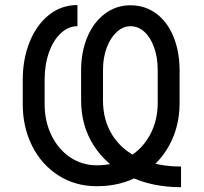

<svg xmlns="http://www.w3.org/2000/svg" viewBox="-20 -738 818 771"><path d="M305.7 -335V-456.1Q305.7 -529.3 330.6 -588.9Q355.5 -648.4 400.9 -682.6Q446.3 -716.8 503.9 -716.8Q562.5 -716.8 607.4 -683.6Q652.3 -650.4 676.8 -590.3Q701.2 -530.3 701.2 -454.1V-324.2Q701.2 -230.5 659.7 -154.3Q618.2 -78.1 542.5 -34.2Q466.8 9.8 369.1 9.8Q282.2 9.8 214.4 -33.7Q146.5 -77.1 108.9 -152.3Q71.3 -227.5 71.3 -320.3V-416Q71.3 -501 99.1 -569.8Q127 -638.7 176.8 -678.2Q226.6 -717.8 291 -717.8V-632.8Q254.9 -632.8 224.6 -605Q194.3 -577.1 176.8 -527.8Q159.2 -478.5 159.2 -418V-320.3Q159.2 -251 186.5 -194.8Q213.9 -138.7 261.7 -106.4Q309.6 -74.2 369.1 -74.2Q440.4 -74.2 496.1 -106.9Q551.8 -139.6 582.5 -196.8Q613.3 -253.9 613.3 -324.2V-456.1Q613.3 -507.8 598.6 -548.3Q584 -588.9 559.1 -610.8Q534.2 -632.8 503.9 -632.8Q474.6 -632.8 449.2 -609.9Q423.8 -586.9 408.7 -546.9Q393.6 -506.8 393.6 -457V-334Q393.6 -254.9 431.6 -194.8Q469.7 -134.8 540.5 -102.1Q611.3 -69.3 707 -69.3V13.7Q588.9 13.7 497.6 -30.8Q406.2 -75.2 356 -154.3Q305.7 -233.4 305.7 -335Z"/></svg>

Font: Pretendard JP Variable
Style: Regular
Weight: 400
Designer: Base glyphs from Inter by Rasmus Andersson; Hangul glyphs from Noto Sans CJK(Source Han Sans) by Jang Soo-young and Kang
Foundry: Kil Hyung-jin
Version: Version 1.307;Glyphs 3.2 (3192)